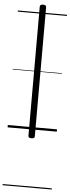

<svg xmlns="http://www.w3.org/2000/svg" viewBox="-90 -1116 604 1653"><g transform="rotate(5 212.5 -289.5)"><path d="M213 76Q185 76 185 57V-1059Q185 -1079 213 -1079Q240 -1079 240 -1059V57Q240 76 213 76ZM0 490H425V500H0ZM0 -20H425V0H0ZM0 -505H425V-500H0ZM0 -1010H425V-1000H0Z"/></g></svg>

Font: Playwrite ES Guides
Style: Regular
Weight: 400
Designer: Veronika Burian, José Scaglione
Foundry: TypeTogether
Version: Version 1.003